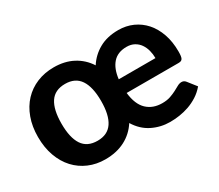

<svg xmlns="http://www.w3.org/2000/svg" viewBox="-96 -698 1035 909"><g transform="rotate(-30 421.5 -243.0)"><path d="M613.8 -492.7Q656.2 -492.7 692.4 -476.6Q728.5 -460.4 754.9 -430.7Q781.2 -400.9 796.1 -358.4Q811 -315.9 811 -262.7Q811 -248.5 809.8 -239.3Q808.6 -230 805.7 -224.6Q802.7 -219.2 797.4 -217Q792 -214.8 783.7 -214.8H500Q507.3 -149.4 539.6 -118.9Q571.8 -88.4 622.6 -88.4Q648.9 -88.4 667.7 -95Q686.5 -101.6 700.9 -109.1Q715.3 -116.7 727.1 -123.3Q738.8 -129.9 750.5 -129.9Q763.7 -129.9 772.5 -118.7L808.6 -72.8Q788.6 -49.3 764.4 -33.9Q740.2 -18.6 714.4 -9.5Q688.5 -0.5 662.1 3.4Q635.7 7.3 610.8 7.3Q559.6 7.3 514.2 -15.1Q468.8 -37.6 439.5 -85.4Q410.6 -40.5 364.3 -16.6Q317.9 7.3 256.8 7.3Q208 7.3 167 -10.3Q126 -27.8 95.9 -60.3Q65.9 -92.8 49.1 -139.2Q32.2 -185.5 32.2 -243.7Q32.2 -300.8 49.1 -346.9Q65.9 -393.1 96.4 -425.5Q127 -458 168.9 -475.3Q210.9 -492.7 261.2 -492.7Q320.3 -492.7 365.2 -469Q410.2 -445.3 438.5 -401.4Q465.3 -443.4 509 -468Q552.7 -492.7 613.8 -492.7ZM268.6 -87.4Q323.7 -87.4 350.1 -126.7Q376.5 -166 376.5 -242.7Q376.5 -319.3 350.1 -358.6Q323.7 -397.9 268.6 -397.9Q212.4 -397.9 186.3 -358.6Q160.2 -319.3 160.2 -242.7Q160.2 -166 186.3 -126.7Q212.4 -87.4 268.6 -87.4ZM608.4 -404.3Q559.6 -404.3 533 -374.3Q506.3 -344.2 500 -289.6H700.7Q700.7 -311.5 695.3 -332Q689.9 -352.5 678.7 -368.7Q667.5 -384.8 649.9 -394.5Q632.3 -404.3 608.4 -404.3Z"/></g></svg>

Font: Carlito
Style: Bold
Weight: 700
Designer: Lukasz Dziedzic
Foundry: tyPoland Lukasz Dziedzic
Version: Version 1.104